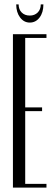

<svg xmlns="http://www.w3.org/2000/svg" viewBox="-20 -856 252 876"><path d="M192 -700V-683H95V-366H172V-349H95V-17H192V0H39V-700ZM166 -836H178Q178 -799 160.5 -776Q143 -753 116 -753Q89 -753 71.5 -776.5Q54 -800 54 -836H65Q65 -813 79 -799Q93 -785 116 -785Q138 -785 152 -799Q166 -813 166 -836Z"/></svg>

Font: Moniqa Cond Heading
Style: Regular
Weight: 400
Width: 3
Designer: Rajesh Rajput
Foundry: Rajesh Rajput
Version: Version 1.000